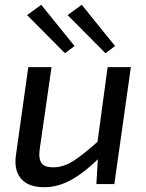

<svg xmlns="http://www.w3.org/2000/svg" viewBox="-20 -768 611 801"><path d="M195 -488 146 -148Q140 -106 153 -88Q166 -70 201 -70Q246 -70 288.5 -98Q331 -126 393 -182L404 -119Q339 -53 281.5 -20Q224 13 165 13Q97 13 67 -23.5Q37 -60 47 -124L98 -488ZM526 -488 457 0H382L390 -134L383 -148L429 -488ZM321 -748 460 -576 420 -546 262 -705ZM152 -748 291 -576 251 -546 93 -705Z"/></svg>

Font: Exo 2 Medium
Style: Italic
Weight: 500
Italic angle: -8°
Designer: Natanael Gama
Foundry: Natanael Gama
Version: Version 2.010